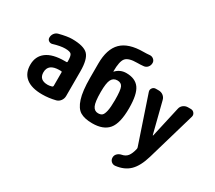

<svg xmlns="http://www.w3.org/2000/svg" viewBox="-169 -1080 1839 1645"><g transform="rotate(30 750.0 -258.0)"><path d="M309.6 -103.5V-236.3Q309.6 -245.1 300.8 -245.1H285.2Q174.8 -245.1 174.8 -160.2Q174.8 -85 259.8 -85Q277.3 -85 300.8 -91.8Q309.6 -95.7 309.6 -103.5ZM245.1 -530.3Q362.3 -530.3 403.8 -487.8Q445.3 -445.3 445.3 -325.2V-82Q445.3 -55.7 430.2 -34.7Q415 -13.7 390.6 -6.8Q324.2 9.8 259.8 9.8Q154.3 9.8 99.6 -33.7Q44.9 -77.1 44.9 -160.2Q44.9 -244.1 105.5 -289.6Q166 -335 285.2 -335H300.8Q309.6 -335 309.6 -343.8V-344.7Q309.6 -396.5 297.4 -413.1Q285.2 -429.7 235.4 -429.7Q190.4 -429.7 119.1 -408.2Q101.6 -403.3 85.9 -413.6Q70.3 -423.8 70.3 -443.4Q70.3 -466.8 84 -485.4Q97.7 -503.9 120.1 -509.8Q200.2 -530.3 245.1 -530.3Z M754.9 -89.8Q781.2 -89.8 794.9 -102.1Q808.6 -114.3 816.9 -151.9Q825.2 -189.5 825.2 -259.8Q825.2 -357.4 811.5 -387.2Q797.9 -417 759.8 -417Q720.7 -417 702.6 -383.3Q684.6 -349.6 684.6 -259.8Q684.6 -161.1 701.7 -125.5Q718.8 -89.8 754.9 -89.8ZM794.9 -509.8Q883.8 -509.8 924.3 -453.6Q964.8 -397.5 964.8 -259.8Q964.8 -111.3 914.6 -50.8Q864.3 9.8 754.9 9.8Q678.7 9.8 635.3 -16.1Q591.8 -42 568.4 -115.2Q544.9 -188.5 544.9 -320.3V-460Q544.9 -603.5 613.8 -671.9Q682.6 -740.2 830.1 -740.2Q860.4 -740.2 890.6 -743.2Q912.1 -745.1 928.7 -731Q945.3 -716.8 945.3 -696.3Q945.3 -671.9 930.2 -654.3Q915 -636.7 891.6 -634.8Q861.3 -631.8 830.1 -631.8Q746.1 -631.8 718.3 -599.6Q690.4 -567.4 690.4 -466.8Q690.4 -464.8 691.4 -464.8Q692.4 -464.8 693.4 -465.8Q734.4 -509.8 794.9 -509.8Z M1425.8 -519.5Q1447.3 -519.5 1460 -502.9Q1472.7 -486.3 1466.8 -465.8L1328.1 9.8Q1296.9 116.2 1245.1 166.5Q1193.4 216.8 1107.4 226.6Q1085 228.5 1068.8 213.9Q1052.7 199.2 1052.7 175.8Q1052.7 153.3 1068.4 137.7Q1084 122.1 1106.4 117.2Q1144.5 110.4 1164.6 85Q1184.6 59.6 1196.3 8.8Q1198.2 -1 1195.3 -7.8L1041 -465.8Q1034.2 -485.4 1046.4 -502.4Q1058.6 -519.5 1080.1 -519.5H1108.4Q1133.8 -519.5 1153.3 -504.4Q1172.9 -489.3 1178.7 -464.8L1255.9 -161.1Q1256.8 -160.2 1258.3 -160.2Q1259.8 -160.2 1259.8 -161.1L1328.1 -464.8Q1333 -489.3 1353 -504.4Q1373 -519.5 1398.4 -519.5Z"/></g></svg>

Font: Rounded Mgen+ 1mn bold
Style: Bold
Weight: 700
Designer: [Source Han Sans]
Ryoko NISHIZUKA  (kana & ideographs); Paul D. Hunt (Latin, Greek & Cyrillic); Wenlong ZHANG  (bopomofo
Version: Version 1.059.20150602